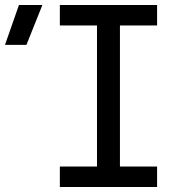

<svg xmlns="http://www.w3.org/2000/svg" viewBox="-135 -750 755 770"><path d="M-115 -570 -59 -730H35L-29 -570ZM105 0V-82H254V-648H105V-730H495V-648H346V-82H495V0Z"/></svg>

Font: Liga JetBrainsMono Nerd Font
Style: Regular
Weight: 400
Designer: Philipp Nurullin, Konstantin Bulenkov
Foundry: JetBrains
Version: Version 2.225; ttfautohint (v1.8.3)